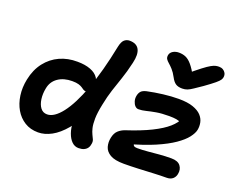

<svg xmlns="http://www.w3.org/2000/svg" viewBox="-126 -1020 1535 1256"><g transform="rotate(20 641.0 -392.5)"><path d="M235 9Q181 9 141 -16Q101 -41 76.5 -83Q52 -125 44.5 -179Q37 -233 49 -291Q64 -364 103 -414Q142 -464 198 -489.5Q254 -515 321 -514Q374 -514 412 -499.5Q450 -485 467.5 -458Q485 -431 477 -392Q473 -373 462 -361.5Q451 -350 439 -350Q427 -350 419.5 -355Q412 -360 402.5 -366.5Q393 -373 376.5 -378Q360 -383 332 -383Q273 -383 233.5 -355.5Q194 -328 185 -279Q177 -239 182 -203Q187 -167 204 -144.5Q221 -122 250 -122Q299 -122 351 -189Q403 -256 450.5 -384Q498 -512 535 -697Q543 -734 558.5 -747Q574 -760 594 -760Q643 -760 660.5 -727Q678 -694 663 -631Q647 -562 629.5 -511.5Q612 -461 596.5 -413.5Q581 -366 569 -306Q556 -244 555.5 -204Q555 -164 561 -139.5Q567 -115 575 -99Q583 -83 588.5 -70.5Q594 -58 591 -41Q589 -24 580.5 -11.5Q572 1 556.5 8Q541 15 519 15Q492 15 472 -4.5Q452 -24 440 -57.5Q428 -91 426.5 -134.5Q425 -178 436 -225L507 -244Q468 -153 421.5 -97.5Q375 -42 327.5 -16.5Q280 9 235 9ZM833 10Q769 10 737 -9Q705 -28 696.5 -58Q688 -88 695 -121Q702 -155 721 -172.5Q740 -190 766 -199Q867 -232 934.5 -265.5Q1002 -299 1040 -332.5Q1078 -366 1091 -400L1113 -350Q1101 -363 1088.5 -370.5Q1076 -378 1056.5 -381.5Q1037 -385 1006 -385Q953 -385 916.5 -378.5Q880 -372 852.5 -365Q825 -358 801 -358Q787 -358 776.5 -369Q766 -380 760.5 -398.5Q755 -417 759 -437Q763 -457 774 -469Q785 -481 811 -487Q862 -498 919 -505Q976 -512 1027 -512Q1088 -512 1126.5 -498.5Q1165 -485 1185 -463.5Q1205 -442 1210.5 -416Q1216 -390 1211 -364Q1206 -339 1182.5 -308.5Q1159 -278 1112 -245.5Q1065 -213 991 -181Q917 -149 811 -120L851 -146Q849 -129 856 -122.5Q863 -116 880 -116Q916 -116 953.5 -119.5Q991 -123 1031 -126.5Q1071 -130 1114 -130Q1159 -130 1177.5 -106Q1196 -82 1189 -48Q1185 -27 1169.5 -13.5Q1154 0 1127 0Q1087 0 1036.5 2.5Q986 5 932.5 7.5Q879 10 833 10ZM1202 -800Q1218 -800 1230 -793Q1242 -786 1248.5 -774Q1255 -762 1253 -746Q1252 -737 1245.5 -726.5Q1239 -716 1217.5 -698Q1196 -680 1150 -647Q1116 -624 1095.5 -610Q1075 -596 1059 -589.5Q1043 -583 1023 -583Q994 -583 977 -594.5Q960 -606 946 -633Q930 -663 914 -680.5Q898 -698 885 -709Q872 -720 865.5 -730.5Q859 -741 862 -758Q866 -776 883.5 -786.5Q901 -797 924 -797Q951 -797 972.5 -787.5Q994 -778 1015.5 -752.5Q1037 -727 1063 -680L1013 -681Q1065 -725 1097 -749.5Q1129 -774 1148 -784.5Q1167 -795 1179 -797.5Q1191 -800 1202 -800Z"/></g></svg>

Font: Shantell Sans SemiBold
Style: Italic
Weight: 600
Italic angle: -11°
Designer: Stephen Nixon, Anya Danilova, Shantell Martin
Foundry: Arrow Type
Version: Version 1.011;[c5ecc13dd]